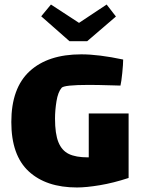

<svg xmlns="http://www.w3.org/2000/svg" viewBox="-20 -817 623 848"><path d="M548 -316V-31Q481 -9 421 1Q361 11 320 11Q184 11 107 -60Q30 -131 30 -278Q30 -428 111 -502.5Q192 -577 339 -577Q416 -577 524 -554Q524 -534 520 -494.5Q516 -455 512 -439L476 -440Q410 -442 373 -442Q262 -442 252 -429Q236 -410 229.5 -370Q223 -330 223 -293Q223 -226 238 -189Q253 -152 284 -137Q315 -122 368 -122H372V-316ZM492 -744 365 -635H287L162 -745L205 -797L329 -716L451 -797Z"/></svg>

Font: Lalezar
Style: Regular
Weight: 400
Designer: Borna Izadpanah
Foundry: Borna Izadpanah
Version: Version 1.003